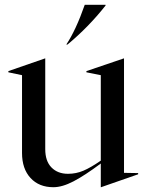

<svg xmlns="http://www.w3.org/2000/svg" viewBox="-20 -767 612 802"><path d="M72 -128V-453L15 -465V-470L168 -523H169V-144Q169 -94 195 -67.5Q221 -41 264 -41Q298 -41 328.5 -54Q359 -67 401 -96V-453L341 -465V-470L497 -523H498V-45L557 -44V-39L402 15H401V-84Q334 -34 287 -9.5Q240 15 203 15Q143 15 107.5 -23.5Q72 -62 72 -128ZM257 -581Q297 -641 334 -747H421V-744Q350 -654 262 -581Z"/></svg>

Font: Nyght Serif
Style: Regular
Weight: 400
Designer: Maksym Kobuzan
Version: Version 0.410